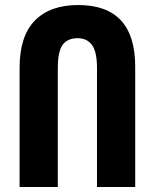

<svg xmlns="http://www.w3.org/2000/svg" viewBox="-20 -744 616 764"><path d="M58 0H210V-472Q210 -540 229.5 -566Q249 -592 289 -592Q326 -592 346 -565Q366 -538 366 -473V0H518V-479Q518 -724 291 -724Q179 -724 118.5 -662Q58 -600 58 -475Z"/></svg>

Font: Noto Sans Armenian ExtraCondensed Extra
Style: Regular
Weight: 800
Width: 3
Designer: Monotype Design Team
Foundry: Monotype Imaging Inc.
Version: Version 1.901